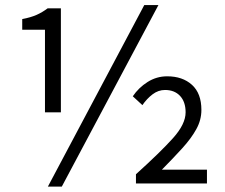

<svg xmlns="http://www.w3.org/2000/svg" viewBox="-20 -709 870 742"><path d="M153.8 -274.9V-594.2H65.9V-635.3Q99.1 -641.6 121.6 -651.6Q144 -661.6 164.1 -676.8H215.3V-274.9ZM165 12.2 537.6 -689.5H592.3L218.8 12.2ZM505.4 0V-35.6Q600.6 -121.6 648.9 -175.5Q697.3 -229.5 697.3 -274.9Q697.3 -315.4 675.8 -338.4Q654.3 -361.3 617.7 -361.3Q591.8 -361.3 569.6 -344.5Q547.4 -327.6 530.3 -302.7L493.2 -336.9Q515.6 -370.1 550.3 -392.1Q585 -414.1 626 -414.1Q685.5 -414.1 721.9 -381.1Q758.3 -348.1 758.3 -284.2Q758.3 -245.1 738.5 -209.5Q718.8 -173.8 684.3 -136Q649.9 -98.1 605.5 -53.2H779.8V0Z"/></svg>

Font: Akatab
Style: Regular
Weight: 400
Designer: SIL Global
Foundry: SIL Global
Version: Version 4.100